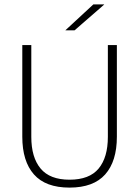

<svg xmlns="http://www.w3.org/2000/svg" viewBox="-20 -844 634 874"><path d="M296.5 10Q187.5 10 134.5 -50Q81.5 -110 81.5 -221.5V-639H122.5V-221Q122.5 -127.5 164.8 -76.8Q207 -26 296.5 -26Q387 -26 429 -76.8Q471 -127.5 471 -221V-639H512V-221.5Q512 -110 458.8 -50Q405.5 10 296.5 10ZM278 -706.5 405 -824H454V-823L319.5 -706H278Z"/></svg>

Font: Anek Devanagari Medium ExtraLight
Style: Regular
Weight: 250
Version: Version 1.003